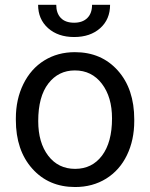

<svg xmlns="http://www.w3.org/2000/svg" viewBox="-20 -750 610 780"><path d="M44.4 -269Q44.4 -346.7 75 -408.7Q105.5 -470.7 159.9 -504.4Q214.4 -538.1 284.2 -538.1Q392.1 -538.1 458.7 -463.4Q525.4 -388.7 525.4 -264.6V-258.3Q525.4 -181.2 495.8 -119.9Q466.3 -58.6 411.4 -24.4Q356.4 9.8 285.2 9.8Q177.7 9.8 111.1 -64.9Q44.4 -139.6 44.4 -262.7ZM135.3 -258.3Q135.3 -170.4 176 -117.2Q216.8 -64 285.2 -64Q354 -64 394.5 -117.9Q435.1 -171.9 435.1 -269Q435.1 -356 393.8 -409.9Q352.5 -463.9 284.2 -463.9Q217.3 -463.9 176.3 -410.6Q135.3 -357.4 135.3 -258.3ZM427.2 -730.5Q427.2 -671.4 387 -635.5Q346.7 -599.6 281.2 -599.6Q215.8 -599.6 175.3 -635.7Q134.8 -671.9 134.8 -730.5H208.5Q208.5 -696.3 227.1 -677Q245.6 -657.7 281.2 -657.7Q315.4 -657.7 334.7 -676.8Q354 -695.8 354 -730.5Z"/></svg>

Font: Roboto
Style: Regular
Weight: 400
Designer: Google
Version: Version 2.001047; 2015